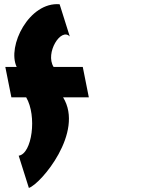

<svg xmlns="http://www.w3.org/2000/svg" viewBox="-20 -776 722 947"><path d="M291.1 -296C397.2 -124.6 181.9 131 122.4 151L72.2 -8C138.3 -17.3 163.2 -204.2 109.1 -296H36.1L6.2 -446H62.2C13.6 -548.4 123.9 -767.9 274.1 -755L324.2 -596C280.9 -642.3 201.3 -514.7 244.2 -446H388.2L418.1 -296Z"/></svg>

Font: Hussar
Style: BdOpOblFive
Weight: 700
Foundry: Cannot Into Space Fonts
Version: Version 2.00